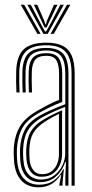

<svg xmlns="http://www.w3.org/2000/svg" viewBox="-20 -788 389 815"><path d="M283.8 0V-474.8Q283.8 -539.5 258.9 -567.6Q234 -595.8 176.8 -595.8Q117.5 -595.8 90.9 -570.2Q64.2 -544.8 62 -485.8Q61.2 -465.5 61.6 -441.9Q62 -418.2 63 -395.5H49.8Q48.8 -419 48.4 -442Q48 -465 48.8 -486.2Q51 -550.8 80.9 -578.8Q110.8 -606.8 176.8 -606.8Q219.8 -606.8 246.1 -593.4Q272.5 -580 284.8 -551Q297 -522 297 -474.8V0ZM154 -26Q186.8 -26 209.6 -43Q232.5 -60 244.6 -85.4Q256.8 -110.8 256.8 -135.2V-334.5Q234.8 -326.2 208.1 -314.2Q181.5 -302.2 157.8 -289.2Q117.5 -266.2 98.8 -234.9Q80 -203.5 78 -153Q77.5 -141.5 78 -131.2Q78.5 -121 79.2 -109.8Q81.8 -68.2 101.6 -47.1Q121.5 -26 154 -26ZM156.8 -37.8Q127.5 -37.8 111.5 -57.9Q95.5 -78 92.5 -110.5Q91.5 -123 91.2 -133.5Q91 -144 91.2 -152Q93.2 -199 109.9 -228.1Q126.5 -257.2 162.5 -279Q179.8 -289.5 201.2 -300.4Q222.8 -311.2 243.5 -320V-134Q243.5 -110.5 234.2 -88.4Q225 -66.2 205.9 -52Q186.8 -37.8 156.8 -37.8ZM158.5 -48.5Q183.2 -48.5 199.2 -61Q215.2 -73.5 222.8 -92.9Q230.2 -112.2 230.2 -133.2V-304.8Q213.8 -296.8 198.2 -288.1Q182.8 -279.5 167.2 -269Q135.2 -247.8 120.5 -221.9Q105.8 -196 104.5 -152.2Q104.2 -143 104.5 -132.9Q104.8 -122.8 105.5 -112Q107.5 -84.5 120.9 -66.5Q134.2 -48.5 158.5 -48.5ZM143.2 7Q96.2 7 69.6 -22.9Q43 -52.8 39.5 -106.8Q38.5 -121.5 38.2 -135Q38 -148.5 38.5 -157.5Q41.5 -210.8 63.9 -249.8Q86.2 -288.8 142.5 -320Q159.8 -329.8 173.9 -337.5Q188 -345.2 201.8 -351.8Q215.5 -358.2 230.8 -364.2V-474.8Q230.8 -511.2 219.9 -531.2Q209 -551.2 176.8 -551.2Q143.8 -551.2 130 -534.9Q116.2 -518.5 115 -483.5Q114.5 -467.5 114.6 -445.9Q114.8 -424.2 115.8 -395.5H102.5Q101.5 -425.5 101.4 -446.2Q101.2 -467 101.8 -484.5Q103.2 -526.5 120.9 -544.4Q138.5 -562.2 176.8 -562.2Q215.8 -562.2 229.9 -540Q244 -517.8 244 -474.8V-355.2Q217.2 -345.2 193.2 -333.5Q169.2 -321.8 147.2 -309.5Q94.8 -280.8 74.6 -243.8Q54.5 -206.8 51.8 -156.5Q51.2 -144.2 51.5 -132.9Q51.8 -121.5 52.8 -107.8Q56 -57.5 80.4 -30.8Q104.8 -4 146.8 -4Q183.2 -4 208.9 -22.2Q234.5 -40.5 248 -69.5H251L245.5 -11.8V0H232V-4.5L240 -45.8H237.5Q222 -20.8 198.5 -6.9Q175 7 143.2 7ZM257.2 0V-32L259.8 -100.5H256.8Q245.5 -64.5 218.6 -39.8Q191.8 -15 150 -15Q113 -15 91 -39.1Q69 -63.2 66 -108.5Q65 -122.8 64.8 -133.6Q64.5 -144.5 65 -155.5Q67.5 -203 85.9 -238Q104.2 -273 152.5 -299.2Q170 -308.8 188.9 -317.5Q207.8 -326.2 225.6 -333.6Q243.5 -341 257.2 -345.8V-474.8Q257.2 -527.8 238.6 -550.6Q220 -573.5 176.8 -573.5Q131.2 -573.5 110.8 -553Q90.2 -532.5 88.5 -484.8Q87.8 -464.5 88.1 -441Q88.5 -417.5 89.2 -395.5H76.2Q75.2 -418 74.9 -441.9Q74.5 -465.8 75.2 -485.2Q77.2 -538.5 100.8 -561.5Q124.2 -584.5 176.8 -584.5Q227 -584.5 248.8 -559Q270.5 -533.5 270.5 -474.8V0ZM68.2 -767.8H82.8L152.5 -644.2H138.8ZM96.2 -767.8H110.8L160 -673.8L171.5 -654.2H175.5L187 -673.8L236.2 -767.8H250.8L182.5 -644.2H164.2ZM123.8 -767.8H138.2L168.2 -699L172.2 -685H174.8L178.8 -699L209 -767.8H223.8L186.2 -690.2L177.8 -671.5H169.2L160.5 -690.2ZM264.2 -767.8H278.5L208.2 -644.2H194.5Z"/></svg>

Font: Big Shoulders Inline Display Thin
Style: Regular
Weight: 400
Version: Version 2.002